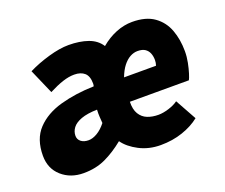

<svg xmlns="http://www.w3.org/2000/svg" viewBox="-93 -650 937 801"><g transform="rotate(-20 376.0 -250.0)"><path d="M154 12Q96 12 57 -22.5Q18 -57 18 -114Q18 -188 58.5 -231Q99 -274 167 -293Q235 -312 316 -314Q317 -316 317.5 -319.5Q318 -323 318 -326Q318 -359 301.5 -373.5Q285 -388 256 -388Q232 -388 204.5 -379Q177 -370 142 -352L94 -462Q136 -483 186.5 -497.5Q237 -512 276 -512Q325 -512 362 -499Q399 -486 418 -456Q450 -483 486 -497.5Q522 -512 558 -512Q619 -512 655.5 -486Q692 -460 708 -417Q724 -374 724 -322Q724 -297 719 -272Q714 -247 708 -228Q702 -209 698 -202H436Q435 -168 447.5 -147.5Q460 -127 481.5 -118.5Q503 -110 530 -110Q551 -110 576.5 -118Q602 -126 618 -138L670 -44Q639 -19 594 -3.5Q549 12 496 12Q444 12 401.5 -10Q359 -32 337 -63Q294 -28 251 -8Q208 12 154 12ZM220 -110Q238 -110 258.5 -122Q279 -134 298 -158Q297 -172 296 -186Q295 -200 296 -218Q252 -217 225 -207Q198 -197 186 -181Q174 -165 174 -146Q174 -130 186.5 -120Q199 -110 220 -110ZM448 -306H590Q592 -313 593 -318Q594 -323 594 -330Q594 -347 588.5 -360.5Q583 -374 571 -382Q559 -390 538 -390Q521 -390 504.5 -381Q488 -372 473.5 -353.5Q459 -335 448 -306Z"/></g></svg>

Font: Source Sans 3 Black
Style: Italic
Weight: 900
Italic angle: -11°
Designer: Paul D. Hunt
Foundry: Adobe
Version: Version 3.052;hotconv 1.1.0;makeotfexe 2.6.0